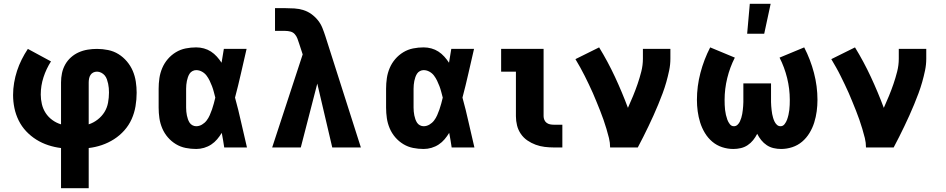

<svg xmlns="http://www.w3.org/2000/svg" viewBox="-20 -778 4990 1013"><path d="M302 215V3Q268 -1 234.5 -12Q201 -23 171.5 -41.5Q142 -60 118 -85.5Q94 -111 78.5 -142.5Q63 -174 56 -208Q49 -242 49 -277Q49 -309 54.5 -341.5Q60 -374 70 -404.5Q80 -435 94.5 -464Q109 -493 127 -520L249 -454Q224 -415 209.5 -370.5Q195 -326 195 -279Q195 -254 201 -228.5Q207 -203 221 -181.5Q235 -160 256.5 -144.5Q278 -129 302 -122V-343Q302 -368 307 -392Q312 -416 324 -437.5Q336 -459 354.5 -475.5Q373 -492 395.5 -502Q418 -512 442.5 -516Q467 -520 492 -520Q521 -520 550.5 -514Q580 -508 605 -492.5Q630 -477 649.5 -454Q669 -431 680.5 -404Q692 -377 696.5 -347.5Q701 -318 701 -289Q701 -253 695 -217.5Q689 -182 674.5 -149.5Q660 -117 636 -90Q612 -63 581.5 -43.5Q551 -24 517 -12.5Q483 -1 448 3V215ZM448 -122Q473 -130 495 -147Q517 -164 531 -186.5Q545 -209 550 -236Q555 -263 555 -290Q555 -302 554 -313.5Q553 -325 550.5 -336.5Q548 -348 544 -359.5Q540 -371 532.5 -380Q525 -389 514 -394.5Q503 -400 492 -400Q481 -400 472 -395.5Q463 -391 457.5 -382.5Q452 -374 450 -363.5Q448 -353 448 -343Z M1015 8Q987 8 959.5 2.5Q932 -3 908 -17.5Q884 -32 865.5 -53.5Q847 -75 836 -101Q825 -127 821 -154.5Q817 -182 817 -210V-310Q817 -338 821 -365.5Q825 -393 836 -419Q847 -445 865.5 -466.5Q884 -488 908 -502.5Q932 -517 959.5 -522.5Q987 -528 1015 -528Q1036 -528 1056 -522.5Q1076 -517 1093 -506Q1110 -495 1124 -479.5Q1138 -464 1149 -447Q1152 -465 1155 -483.5Q1158 -502 1161 -520H1281Q1266 -456 1251.5 -391.5Q1237 -327 1220 -263Q1238 -198 1252.5 -132Q1267 -66 1283 0H1163Q1160 -19 1157 -38.5Q1154 -58 1150 -77Q1139 -59 1125.5 -43Q1112 -27 1094.5 -15.5Q1077 -4 1056.5 2Q1036 8 1015 8ZM1015 -112Q1031 -112 1045.5 -120.5Q1060 -129 1070 -142Q1080 -155 1086.5 -170Q1093 -185 1098.5 -200.5Q1104 -216 1108 -231.5Q1112 -247 1116 -263Q1112 -278 1108 -293.5Q1104 -309 1098.5 -323.5Q1093 -338 1086 -352.5Q1079 -367 1069.5 -379.5Q1060 -392 1045.5 -400Q1031 -408 1015 -408Q1005 -408 995.5 -403Q986 -398 980.5 -389.5Q975 -381 971.5 -371Q968 -361 966 -351Q964 -341 963 -330.5Q962 -320 962 -310V-210Q962 -200 963 -189.5Q964 -179 966 -169Q968 -159 971.5 -149Q975 -139 980.5 -130.5Q986 -122 995.5 -117Q1005 -112 1015 -112Z M1416 0 1577 -491 1558 -549Q1554 -562 1549 -575Q1544 -588 1535 -598Q1526 -608 1512.5 -611.5Q1499 -615 1485 -615H1431V-735H1485Q1509 -735 1533 -733.5Q1557 -732 1580 -725Q1603 -718 1622.5 -704Q1642 -690 1657 -671.5Q1672 -653 1681 -630.5Q1690 -608 1697 -586L1884 0H1733L1654 -337L1567 0Z M2215 8Q2187 8 2159.5 2.5Q2132 -3 2108 -17.5Q2084 -32 2065.5 -53.5Q2047 -75 2036 -101Q2025 -127 2021 -154.5Q2017 -182 2017 -210V-310Q2017 -338 2021 -365.5Q2025 -393 2036 -419Q2047 -445 2065.5 -466.5Q2084 -488 2108 -502.5Q2132 -517 2159.5 -522.5Q2187 -528 2215 -528Q2236 -528 2256 -522.5Q2276 -517 2293 -506Q2310 -495 2324 -479.5Q2338 -464 2349 -447Q2352 -465 2355 -483.5Q2358 -502 2361 -520H2481Q2466 -456 2451.5 -391.5Q2437 -327 2420 -263Q2438 -198 2452.5 -132Q2467 -66 2483 0H2363Q2360 -19 2357 -38.5Q2354 -58 2350 -77Q2339 -59 2325.5 -43Q2312 -27 2294.5 -15.5Q2277 -4 2256.5 2Q2236 8 2215 8ZM2215 -112Q2231 -112 2245.5 -120.5Q2260 -129 2270 -142Q2280 -155 2286.5 -170Q2293 -185 2298.5 -200.5Q2304 -216 2308 -231.5Q2312 -247 2316 -263Q2312 -278 2308 -293.5Q2304 -309 2298.5 -323.5Q2293 -338 2286 -352.5Q2279 -367 2269.5 -379.5Q2260 -392 2245.5 -400Q2231 -408 2215 -408Q2205 -408 2195.5 -403Q2186 -398 2180.5 -389.5Q2175 -381 2171.5 -371Q2168 -361 2166 -351Q2164 -341 2163 -330.5Q2162 -320 2162 -310V-210Q2162 -200 2163 -189.5Q2164 -179 2166 -169Q2168 -159 2171.5 -149Q2175 -139 2180.5 -130.5Q2186 -122 2195.5 -117Q2205 -112 2215 -112Z M2902 0Q2878 0 2853.5 -3Q2829 -6 2806 -14.5Q2783 -23 2762.5 -37Q2742 -51 2728 -71.5Q2714 -92 2708 -116Q2702 -140 2702 -165V-400H2624V-520H2848V-165Q2848 -155 2852 -145.5Q2856 -136 2864 -130Q2872 -124 2882 -122Q2892 -120 2902 -120H2947V0Z M3199 0Q3199 -25 3193 -49.5Q3187 -74 3179.5 -98.5Q3172 -123 3164 -146.5Q3156 -170 3146.5 -193.5Q3137 -217 3127.5 -240.5Q3118 -264 3108 -287Q3098 -310 3087 -332.5Q3076 -355 3065 -377.5Q3054 -400 3041.5 -422Q3029 -444 3016 -466L3141 -528Q3187 -453 3224.5 -372.5Q3262 -292 3293 -209Q3307 -240 3320 -271.5Q3333 -303 3344 -335Q3355 -367 3363.5 -400.5Q3372 -434 3372 -468V-520H3517V-468Q3517 -437 3510.5 -406Q3504 -375 3495.5 -345Q3487 -315 3476 -285.5Q3465 -256 3453 -227Q3441 -198 3428 -169Q3415 -140 3401.5 -112Q3388 -84 3374 -56Q3360 -28 3345 0Z M3849 8Q3819 8 3790 -1.5Q3761 -11 3738 -30.5Q3715 -50 3699 -76.5Q3683 -103 3674 -132Q3665 -161 3661 -191Q3657 -221 3657 -251Q3657 -323 3675.5 -393.5Q3694 -464 3727 -528L3857 -474Q3831 -423 3817 -366Q3803 -309 3803 -251Q3803 -238 3803.5 -224.5Q3804 -211 3805.5 -198Q3807 -185 3810 -172Q3813 -159 3817.5 -146.5Q3822 -134 3830.5 -123Q3839 -112 3852 -112Q3863 -112 3871 -119.5Q3879 -127 3883.5 -136.5Q3888 -146 3891 -156Q3894 -166 3896 -176.5Q3898 -187 3899 -197.5Q3900 -208 3901 -218.5Q3902 -229 3902 -239.5Q3902 -250 3902 -260V-338H4048V-260Q4048 -250 4048 -239.5Q4048 -229 4049 -218.5Q4050 -208 4051 -197.5Q4052 -187 4054 -176.5Q4056 -166 4059 -156Q4062 -146 4066.5 -136.5Q4071 -127 4079 -119.5Q4087 -112 4098 -112Q4111 -112 4119.5 -123Q4128 -134 4132.5 -146.5Q4137 -159 4140 -172Q4143 -185 4144.5 -198Q4146 -211 4146.5 -224.5Q4147 -238 4147 -251Q4147 -309 4133 -366Q4119 -423 4093 -474L4223 -528Q4256 -464 4274.5 -393.5Q4293 -323 4293 -251Q4293 -221 4289 -191Q4285 -161 4276 -132Q4267 -103 4251 -76.5Q4235 -50 4212 -30.5Q4189 -11 4160 -1.5Q4131 8 4101 8Q4081 8 4061.5 3.5Q4042 -1 4025.5 -12Q4009 -23 3996.5 -38.5Q3984 -54 3975 -72Q3966 -54 3953.5 -38.5Q3941 -23 3924.5 -12Q3908 -1 3888.5 3.5Q3869 8 3849 8ZM3922 -600 3936 -758H4046L4012 -600Z M4549 0Q4549 -25 4543 -49.5Q4537 -74 4529.5 -98.5Q4522 -123 4514 -146.5Q4506 -170 4496.5 -193.5Q4487 -217 4477.5 -240.5Q4468 -264 4458 -287Q4448 -310 4437 -332.5Q4426 -355 4415 -377.5Q4404 -400 4391.5 -422Q4379 -444 4366 -466L4491 -528Q4537 -453 4574.5 -372.5Q4612 -292 4643 -209Q4657 -240 4670 -271.5Q4683 -303 4694 -335Q4705 -367 4713.5 -400.5Q4722 -434 4722 -468V-520H4867V-468Q4867 -437 4860.5 -406Q4854 -375 4845.5 -345Q4837 -315 4826 -285.5Q4815 -256 4803 -227Q4791 -198 4778 -169Q4765 -140 4751.5 -112Q4738 -84 4724 -56Q4710 -28 4695 0Z"/></svg>

Font: Iosevka Etoile Heavy
Style: Regular
Weight: 900
Designer: Belleve Invis
Foundry: Belleve Invis
Version: Version 22.1.2; ttfautohint (v1.8.4)